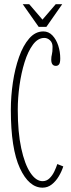

<svg xmlns="http://www.w3.org/2000/svg" viewBox="-20 -856 329 886"><path d="M176.5 10Q113.5 10 71.8 -80Q30 -170 30 -349Q30 -412 39.5 -475.8Q49 -539.5 67.8 -592.8Q86.5 -646 114.8 -678.5Q143 -711 180 -711Q204.5 -711 222 -692.5Q239.5 -674 248.8 -645.5Q258 -617 258 -586.5Q258 -566 252.5 -559Q247 -552 238 -552Q216.5 -552 216.5 -581Q216.5 -594.5 219.5 -605.2Q222.5 -616 222.5 -640Q222.5 -659 210.8 -670Q199 -681 184.5 -681Q155 -681 132 -650Q109 -619 93.5 -569.2Q78 -519.5 70 -461.8Q62 -404 62 -350Q62 -245.5 78 -171.8Q94 -98 120 -59Q146 -20 176.5 -20Q195 -20 208.5 -33.2Q222 -46.5 230.8 -65Q239.5 -83.5 244.5 -99L272 -88Q264.5 -64.5 251 -42Q237.5 -19.5 218.8 -4.8Q200 10 176.5 10ZM158.5 -732 85 -836.5H115L176 -765.5L237 -836.5H267L194 -732Z"/></svg>

Font: Imbue 10pt Thin
Style: Regular
Weight: 100
Designer: Tyler Finck
Foundry: Etcetera Type Company
Version: Version 1.102; ttfautohint (v1.8.3)